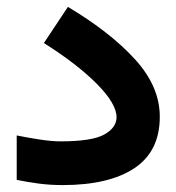

<svg xmlns="http://www.w3.org/2000/svg" viewBox="-20 -536 510 555"><path d="M28.3 -144.5Q59.1 -138.2 94.2 -132.8Q129.4 -127.4 154.8 -127.4Q246.1 -127.4 281.5 -147.2Q316.9 -167 316.9 -197.3Q316.9 -235.8 260.5 -293Q204.1 -350.1 106.9 -411.6L176.3 -516.1Q298.3 -443.4 370.1 -364.7Q441.9 -286.1 441.9 -198.7Q441.9 -98.6 368.4 -49.8Q294.9 -1 161.1 -1Q124.5 -1 91.6 -5.4Q58.6 -9.8 28.3 -16.1Z"/></svg>

Font: Vazir FD-WOL
Style: Bold-FD-WOL
Weight: 700
Designer: Saber Rastikerdar
Foundry: Saber Rastikerdar
Version: Version 30.1.0